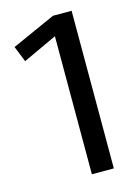

<svg xmlns="http://www.w3.org/2000/svg" viewBox="-105 -727 563 786"><g transform="rotate(-15 176.5 -334.0)"><path d="M278 0H185V-585L41 -518L14 -585L199 -668H278Z"/></g></svg>

Font: Rambla
Style: Regular
Weight: 400
Designer: Martin Sommaruga
Foundry: Martin Sommaruga
Version: Version 1.001